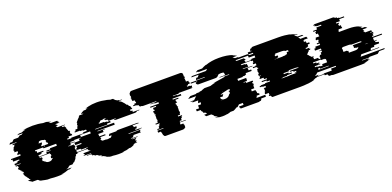

<svg xmlns="http://www.w3.org/2000/svg" viewBox="-15 -1183 3772 1846"><g transform="rotate(-20 1871.5 -260.0)"><path d="M694 -289Q695 -284 695 -279Q695 -274 695 -269H624V-259H583V-249H622V-244H577V-229H552V-224H608Q608 -221 607 -219H604V-214H613V-213Q613 -209 612.5 -204Q612 -199 611 -194H604L601 -174H616Q616 -170 614 -164H611Q610 -160 609 -156.5Q608 -153 607 -149H615Q614 -144 612 -139Q610 -134 608 -129H593L589 -119H591Q589 -115 589 -114H585Q581 -104 574 -94H576Q575 -92 573 -89Q571 -86 569 -84H568L556 -69Q555 -68 554 -67Q553 -66 551 -64H546Q542 -60 538 -56.5Q534 -53 529 -49H499L478 -34H482Q480 -33 478 -32Q476 -31 474 -29H467Q465 -28 462 -27Q459 -26 457 -24H511Q506 -21 500 -18.5Q494 -16 488 -14H471Q464 -11 456 -8.5Q448 -6 440 -4H444Q432 -1 419 1.5Q406 4 392 6H423Q407 8 390 9Q373 10 355 10Q336 10 319.5 9Q303 8 286 6H254Q241 4 227.5 1.5Q214 -1 202 -4H199Q191 -6 183.5 -8.5Q176 -11 168 -14H184Q179 -16 173 -18.5Q167 -21 162 -24H108L99 -29H106L97 -34H93Q81 -42 72 -49H102Q98 -53 94 -56.5Q90 -60 86 -64H91Q90 -66 89 -67Q88 -68 86 -69L74 -84H75L68 -94H66Q59 -104 55 -114H58Q56 -118 56 -119H53L49 -129H64Q63 -134 61 -139Q59 -144 57 -149H49Q48 -153 47 -156.5Q46 -160 45 -164H39L36 -174H26L23 -194H33Q32 -199 31.5 -204Q31 -209 31 -213V-214H13V-219H8Q8 -221 7.5 -222Q7 -223 7 -224H63Q63 -227 62 -229H6V-244H30V-249H42V-259H63V-269H2Q2 -274 2 -279Q2 -284 3 -289H-10V-299H89Q90 -302 90 -307V-314H63Q63 -318 63.5 -321.5Q64 -325 64 -329H74L77 -349H44Q45 -353 46 -356.5Q47 -360 48 -364H41Q43 -369 44.5 -374.5Q46 -380 48 -384H49Q50 -386 51 -389Q52 -392 53 -394H52Q52 -395 54 -399H59Q63 -409 70 -419H50L56 -429H93Q94 -431 97 -434H24Q26 -438 29.5 -441.5Q33 -445 36 -449H59Q64 -454 69.5 -459.5Q75 -465 80 -469H126Q135 -477 147 -484H166Q170 -487 174.5 -489.5Q179 -492 183 -494H124Q133 -499 146 -504H173Q196 -513 221 -519H191Q240 -530 295 -530Q350 -530 399 -519H430Q455 -513 477 -504H449Q462 -499 471 -494H530Q535 -492 539.5 -489.5Q544 -487 548 -484H529L550 -469H504Q510 -465 515.5 -459.5Q521 -454 526 -449H503Q506 -445 509.5 -441.5Q513 -438 515 -434H589L592 -429H556L562 -419H582Q589 -409 593 -399H588Q590 -395 590 -394H592L596 -384H595Q597 -380 599 -374.5Q601 -369 602 -364H612L615 -349H609Q611 -345 611.5 -339.5Q612 -334 613 -329H621Q622 -325 622 -321.5Q622 -318 623 -314H584V-307Q584 -302 585 -299H565V-289ZM310 -329Q309 -325 308.5 -321.5Q308 -318 308 -314H336Q335 -311 335 -308Q335 -305 335 -302V-299H339V-302Q339 -305 338.5 -308Q338 -311 338 -314H377Q377 -318 376.5 -321.5Q376 -325 376 -329H368Q367 -335 365.5 -340Q364 -345 362 -349H369Q365 -358 357 -364H347Q337 -370 321 -370Q305 -370 296 -364H303Q299 -361 296 -357.5Q293 -354 291 -349H324Q323 -345 321.5 -340Q320 -335 319 -329ZM378 -269H449V-289H320Q319 -293 319 -299H236Q236 -293 235 -289H248V-269H309V-259H287V-249H275V-244H251Q251 -240 251.5 -236.5Q252 -233 252 -229H331V-244H376V-249H337V-259H378ZM362 -219V-224H253V-219H258V-218Q258 -217 258.5 -216Q259 -215 259 -214H276Q277 -209 277 -204Q277 -199 278 -194H268Q270 -181 272 -174H283Q285 -168 287 -164H294Q303 -150 328 -150Q353 -150 362 -164H366Q367 -166 368 -168.5Q369 -171 370 -174H355Q356 -179 357 -183.5Q358 -188 359 -194H366Q367 -199 367 -204Q367 -209 368 -214H359V-219Z M1245 -324H1313Q1313 -323 1312 -322Q1311 -321 1310 -319H1287Q1279 -309 1265 -309H1070Q1056 -309 1048 -319H1071L1068 -324H999L996 -329Q995 -333 991 -339H974Q968 -350 961 -354H986Q978 -359 967 -359Q955 -359 947 -354H926Q918 -350 913 -339H904Q902 -335 900 -329H954Q953 -327 953 -324H980Q979 -322 979 -319H1012Q1011 -317 1011 -314Q1011 -311 1010 -309H1014V-304H975V-294H850V-289H1042Q1041 -284 1041 -279Q1041 -274 1041 -269H864V-264H935V-259H916V-239H862Q862 -235 862 -231.5Q862 -228 863 -224V-214H923Q923 -207 924 -204H869Q871 -191 873 -184H862Q868 -170 879 -164H912Q920 -161 929 -161Q940 -161 947 -164H961Q970 -169 978 -184H951L954 -191Q956 -195 958.5 -198.5Q961 -202 963 -204H1033Q1042 -211 1053 -211H1248Q1258 -211 1267 -204H1197Q1207 -196 1205 -184H1232Q1231 -180 1230.5 -175Q1230 -170 1228 -164H1213L1210 -154H1274L1272 -149H1251L1249 -144H1138L1135 -139H1256L1245 -119H1255L1252 -114H1177Q1174 -109 1170.5 -104Q1167 -99 1163 -94H1145Q1144 -93 1143 -92Q1142 -91 1141 -89H1210Q1209 -88 1208 -87Q1207 -86 1206 -84H1156Q1155 -83 1154 -82Q1153 -81 1151 -79H1193L1183 -69H1178L1173 -64H1185L1173 -54H1191Q1186 -50 1180.5 -46.5Q1175 -43 1169 -39H1189L1181 -34H1159L1141 -24H1147Q1131 -15 1111 -9H1094Q1085 -6 1076 -3.5Q1067 -1 1058 1H1049Q1042 2 1035 3.5Q1028 5 1021 6H1041Q1027 8 1012 9Q997 10 981 10Q966 10 952 9Q938 8 924 6H903Q896 5 889.5 3.5Q883 2 876 1H885Q876 -1 867 -3.5Q858 -6 850 -9H867Q848 -15 832 -24H825Q821 -26 816.5 -28.5Q812 -31 808 -34H829L821 -39H801L781 -54H764Q761 -56 758 -59Q755 -62 753 -64H740L735 -69H740L730 -79H689Q686 -82 685 -84H735Q732 -87 731 -89H661Q660 -91 657 -94H675Q671 -99 668 -104Q665 -109 662 -114H737L734 -119H724Q721 -124 718.5 -129Q716 -134 714 -139H594L592 -144H703L701 -149H722L720 -154H656L653 -164H620Q619 -169 618 -174Q617 -179 616 -184H626L623 -204H678V-214H618V-219Q617 -224 617 -229Q617 -234 617 -239H671V-259H690V-264H619V-269H796V-289H605V-294H730V-304H769V-309H765Q766 -311 766 -314Q766 -317 766 -319H734V-324H707Q707 -327 708 -329H654Q656 -335 656 -339H666L669 -354H690L696 -374H698Q699 -378 701 -381.5Q703 -385 704 -389H699Q701 -394 703.5 -399.5Q706 -405 709 -409H703Q705 -413 707.5 -416.5Q710 -420 713 -424H714Q718 -429 722 -434.5Q726 -440 730 -444H731Q737 -452 746 -459H741L747 -464H745L751 -469H788Q790 -471 792 -472Q794 -473 795 -474H773Q775 -476 777 -477Q779 -478 780 -479H772Q790 -491 807 -499H827Q833 -502 839 -504.5Q845 -507 851 -509H828Q832 -511 835.5 -512Q839 -513 843 -514H842Q847 -516 851.5 -517Q856 -518 860 -519H857Q901 -530 949 -530Q976 -530 1000 -527Q1024 -524 1045 -519H1048Q1053 -518 1057.5 -517Q1062 -516 1066 -514H1067Q1071 -513 1074.5 -512Q1078 -511 1082 -509H1105Q1120 -504 1130 -499H1109Q1119 -495 1128 -489.5Q1137 -484 1146 -479H1154Q1156 -478 1158 -477Q1160 -476 1161 -474H1183Q1185 -473 1186.5 -472Q1188 -471 1190 -469H1153L1159 -464H1161L1167 -459H1171Q1176 -455 1180 -451.5Q1184 -448 1188 -444H1187Q1192 -439 1196.5 -434Q1201 -429 1205 -424H1204Q1207 -420 1210 -416.5Q1213 -413 1215 -409H1221Q1225 -404 1228 -399Q1231 -394 1233 -389H1239Q1241 -385 1243 -381.5Q1245 -378 1246 -374H1245Q1247 -369 1249 -364Q1251 -359 1252 -354H1227L1230 -339H1247V-329Z M1722 -339H1661V-334H1699V-329H1739V-314H1648V-304H1703V-294H1671V-274H1678V-264H1661V-254H1660V-249H1665V-229H1674V-224H1668V-194H1667V-179H1670V-159H1665V-144H1641V-134H1680V-129H1678V-124H1670V-109H1661V-89H1640V-79H1698V-74H1636V-54H1665V-44H1669V-34H1670V-29H1672V-27Q1672 -25 1671.5 -23Q1671 -21 1670 -19H1668L1666 -14H1671Q1670 -12 1667 -9H1663Q1662 -6 1657 -4H1655Q1650 0 1641 0H1466Q1457 0 1452 -4H1454Q1452 -5 1448 -9H1452Q1451 -11 1450 -12Q1449 -13 1448 -14H1443L1441 -19H1444Q1443 -22 1443 -27V-29H1441V-34H1440V-44H1436V-54H1407V-74H1469V-79H1411V-89H1432V-109H1441V-124H1449V-129H1451V-134H1412V-144H1436V-159H1441V-179H1438V-194H1439V-224H1445V-229H1436V-249H1431V-254H1432V-264H1449V-274H1442V-294H1474V-304H1419V-314H1510V-329H1470V-334H1432V-339H1493V-345H1360Q1351 -345 1346 -349H1332Q1321 -355 1319 -369H1302V-374H1271V-384H1286V-394H1306V-409H1301V-424H1277V-429H1279V-434H1276V-454H1272V-459H1279V-479H1274V-484H1276V-493Q1276 -498 1278 -504H1281Q1288 -520 1305 -520H1800Q1818 -520 1825 -504H1823Q1825 -498 1825 -493V-484H1823V-479H1828V-459H1821V-454H1825V-434H1828V-429H1826V-424H1850V-409H1855V-394H1835V-384H1820V-374H1851V-369H1868Q1866 -355 1855 -349H1869Q1864 -345 1855 -345H1722Z M2412 -54V-44H2499V-27Q2499 -25 2498 -24H2451Q2449 -10 2438 -4H2429Q2424 0 2415 0H2240Q2231 0 2226 -4H2234Q2224 -11 2222 -24H2270V-44H2230Q2225 -39 2219.5 -34Q2214 -29 2208 -24H2197Q2179 -11 2161 -4H2129Q2122 -1 2113.5 1.5Q2105 4 2096 6H2088Q2078 8 2067.5 9Q2057 10 2046 10Q2034 10 2022.5 9Q2011 8 2000 6H2008Q1998 4 1988.5 1.5Q1979 -1 1970 -4H2001Q1979 -12 1961 -24H1972Q1965 -29 1959 -34Q1953 -39 1947 -44H1897L1888 -54Q1887 -56 1885 -59Q1883 -62 1881 -64H1911Q1909 -68 1906.5 -71.5Q1904 -75 1902 -79H1893Q1893 -80 1891 -84H1882L1879 -89H1880L1874 -104H1869Q1868 -108 1867 -111.5Q1866 -115 1865 -119H1827Q1824 -130 1824 -139H1857V-149Q1857 -154 1857 -159.5Q1857 -165 1858 -169H1888Q1889 -174 1890 -179.5Q1891 -185 1892 -189H1864L1866 -194H1867L1869 -199H1868Q1870 -203 1872 -206.5Q1874 -210 1875 -214H1816L1822 -224H1800Q1803 -227 1804 -229H1840Q1842 -231 1844 -234Q1846 -237 1848 -239H1850Q1860 -251 1871 -259H1789Q1796 -264 1803.5 -269.5Q1811 -275 1819 -279H1874L1883 -284H1911Q1913 -286 1916 -287Q1919 -288 1921 -289H1933Q1951 -298 1972 -304H2033Q2047 -309 2061.5 -312.5Q2076 -316 2092 -319H2067L2083 -322L2189 -339V-344H2240V-349H2144V-354H2201Q2201 -359 2201 -362.5Q2201 -366 2200 -369Q2199 -378 2193 -384H2176Q2175 -385 2171 -387L2164 -384H2147Q2143 -381 2139 -377.5Q2135 -374 2130 -369H2131Q2120 -358 2103 -358H1933Q1918 -358 1913 -369H1912Q1909 -374 1910 -380V-384H1926Q1927 -386 1927 -389H1863Q1863 -393 1865 -399H2009Q2009 -400 2011 -404H1922Q1925 -414 1931 -424H1948Q1951 -429 1955 -434Q1959 -439 1963 -444H1888L1897 -454H2042Q2046 -458 2050.5 -461.5Q2055 -465 2059 -469H1967L1973 -474H1945Q1950 -478 1956 -481.5Q1962 -485 1968 -489H2015Q2036 -501 2059 -509H2066Q2093 -519 2126.5 -524.5Q2160 -530 2200 -530Q2282 -530 2339 -509H2331Q2342 -505 2352.5 -500Q2363 -495 2373 -489H2326L2347 -474H2375L2381 -469H2473L2488 -454H2343Q2345 -452 2347 -449Q2349 -446 2351 -444H2425Q2429 -440 2432.5 -434.5Q2436 -429 2438 -424H2422L2431 -404H2520Q2522 -400 2522 -399H2378Q2380 -397 2380.5 -394Q2381 -391 2382 -389H2415Q2415 -388 2415.5 -387Q2416 -386 2416 -384H2433L2439 -354H2381Q2381 -353 2381.5 -352Q2382 -351 2382 -349H2478V-344H2428V-339Q2429 -334 2429 -329Q2429 -324 2429 -319H2455V-304H2393V-289H2382V-284H2355V-279H2300V-259H2382V-239H2380V-229H2344V-224H2366V-214H2432V-199H2420V-189H2428V-169H2422V-139H2389V-119H2427V-104H2432V-84H2441V-79H2449V-64H2418V-54ZM2122 -390Q2115 -390 2112 -389H2133Q2130 -390 2122 -390ZM2129 -216 2120 -214H2129ZM2095 -189H2123Q2112 -181 2112 -169H2082V-166Q2082 -156 2089 -149Q2094 -142 2109 -139H2133Q2148 -142 2159 -149Q2168 -157 2176 -169H2181Q2183 -174 2185 -178.5Q2187 -183 2188 -189H2180Q2180 -191 2180.5 -192Q2181 -193 2181 -194H2182V-199H2194Q2195 -203 2195 -206.5Q2195 -210 2195 -214H2178L2129 -203Q2125 -202 2121.5 -201Q2118 -200 2115 -199Q2112 -198 2109 -197Q2106 -196 2104 -194H2103Q2101 -193 2099 -192Q2097 -191 2095 -189ZM2100 -139H2075Q2079 -138 2087 -138Q2090 -138 2093.5 -138Q2097 -138 2100 -139Z M3079 -149V-144H3098V-139H3040L3039 -129H3063Q3063 -128 3062.5 -127Q3062 -126 3062 -124H3092Q3091 -120 3090 -116.5Q3089 -113 3088 -109H3065Q3065 -108 3063 -104H3065L3063 -99Q3059 -89 3052 -79Q3049 -76 3048 -74H3041Q3038 -70 3034.5 -66.5Q3031 -63 3027 -59H3023L3011 -49H3049Q3042 -44 3033.5 -39Q3025 -34 3015 -29H3008Q3002 -26 2995.5 -23.5Q2989 -21 2982 -19H2995Q2963 -8 2922 -4H2915Q2899 -2 2880 -1Q2861 0 2840 0H2563Q2554 0 2549 -4H2556Q2548 -8 2544 -19H2532Q2531 -21 2530.5 -23Q2530 -25 2530 -27V-29H2537V-49H2499V-59H2503V-74H2510V-104H2508V-109H2531V-124H2501V-129H2476V-139H2489V-144H2535V-149H2587V-159H2557V-169H2511V-179H2567V-189H2540V-204H2502V-214H2508V-229H2522V-234H2503V-254H2510V-274H2507V-289H2510V-304H2523V-314H2513V-324H2477V-334H2504V-339H2517V-359H2491V-374H2499V-394H2482V-409H2493V-414H2532V-434H2472V-454H2526V-464H2480V-484H2519V-489H2506V-494H2510Q2510 -502 2515 -509H2525Q2533 -520 2547 -520H2804Q2839 -520 2869 -517Q2899 -514 2924 -509H2914Q2943 -503 2963 -494H2959Q2962 -493 2965 -492Q2968 -491 2971 -489H2984L2993 -484H2954Q2970 -475 2983 -464H3029L3039 -454H2985Q2993 -446 3000 -434H3060Q3066 -425 3069 -414H3030Q3030 -413 3030.5 -412Q3031 -411 3031 -409H3021L3024 -394H3041Q3042 -390 3042.5 -384.5Q3043 -379 3043 -374H3069V-359H3048Q3048 -354 3047.5 -349Q3047 -344 3046 -339H3037L3035 -334H3019L3016 -324H3051Q3050 -322 3049.5 -319Q3049 -316 3047 -314H3058Q3057 -312 3056 -309Q3055 -306 3053 -304H3039L3030 -289H3027Q3024 -285 3020.5 -281.5Q3017 -278 3013 -274H3017Q3015 -273 3013 -271Q3011 -269 3009 -267Q3020 -261 3028 -254H3022Q3033 -246 3043 -234H3061Q3064 -231 3065 -229H3052L3061 -214H3054Q3056 -212 3057 -209Q3058 -206 3059 -204H3097Q3099 -200 3100 -196.5Q3101 -193 3102 -189H3129Q3131 -183 3131 -179H3036L3037 -169H3066V-159H3093Q3093 -157 3093 -154Q3093 -151 3092 -149ZM2728 -334H2701V-332H2771Q2777 -332 2782 -332.5Q2787 -333 2791 -334H2808Q2812 -335 2818 -339H2827Q2833 -345 2833 -357V-359H2854Q2854 -367 2849 -374H2823Q2817 -383 2793 -383H2723V-374H2715V-359H2741V-339H2728ZM2847 -139Q2851 -140 2857 -144H2838Q2839 -145 2841 -149H2855L2858 -159H2831V-162Q2831 -167 2830 -169H2802Q2801 -173 2797 -179H2892Q2884 -188 2861 -188H2791V-179H2735V-169H2781V-159H2811V-149H2759V-144H2713V-139H2700V-137H2770Q2776 -137 2781 -137.5Q2786 -138 2790 -139Z M3500 -94Q3494 -84 3486 -74H3733L3724 -64H3673Q3662 -53 3650 -44H3567Q3566 -43 3564 -42Q3562 -41 3560 -39H3493Q3492 -38 3489.5 -37Q3487 -36 3485 -34H3556Q3548 -29 3537 -24H3564Q3533 -10 3496 -4H3521Q3508 -2 3494.5 -1Q3481 0 3467 0H3180Q3171 0 3166 -4H3141Q3131 -10 3129 -24H3102Q3102 -25 3101.5 -25.5Q3101 -26 3101 -27V-34H3030V-39H3097V-44H3180V-64H3231V-74H2985V-94H3167V-99H3080V-119H3114V-134H3165V-169H3154V-174H3118V-204H3116V-214H3122V-224H3139V-244H3153V-259H3131V-264H3154V-279H3094V-299H3109V-314H3159V-329H3133V-339H3154V-354H3159V-369H3137V-384H3142V-394H3180V-404H3177V-424H3158V-439H3155V-444H3166V-454H3141V-464H3182V-484H3234V-494H3187V-499H3170Q3172 -505 3174 -509H3159Q3167 -520 3181 -520H3361Q3375 -520 3383 -509H3398Q3402 -503 3403 -499H3420Q3421 -497 3421 -494H3468V-484H3416V-464H3375V-454H3400V-444H3389V-439H3392V-424H3411V-404H3414V-394H3376V-384H3371V-369H3473Q3528 -369 3571 -354H3567Q3584 -348 3601 -339H3580Q3588 -335 3597 -329H3623Q3628 -325 3633 -321.5Q3638 -318 3642 -314H3592Q3596 -310 3599.5 -306.5Q3603 -303 3606 -299H3592Q3597 -295 3600 -289.5Q3603 -284 3607 -279H3667Q3669 -275 3671.5 -271.5Q3674 -268 3675 -264H3651L3654 -259H3676L3682 -244H3668Q3670 -240 3671 -234.5Q3672 -229 3673 -224H3656Q3658 -218 3658 -214H3752Q3753 -212 3753 -209Q3753 -206 3753 -204H3659Q3660 -199 3660 -194Q3660 -189 3660 -184V-174H3688Q3687 -172 3687 -169H3669Q3668 -166 3668 -163Q3668 -160 3668 -157L3700 -149L3697 -134H3646Q3645 -130 3644 -126.5Q3643 -123 3641 -119H3607Q3605 -114 3603 -109Q3601 -104 3598 -99H3685L3682 -94ZM3347 -174H3383V-169H3394V-149H3459Q3489 -149 3497 -169H3469L3471 -174H3455Q3456 -177 3456 -184Q3456 -187 3456 -190Q3456 -193 3455 -196L3452 -204H3546Q3542 -210 3536 -214H3442Q3433 -220 3416 -220H3351V-214H3345V-204H3347ZM3599 -169 3577 -174H3565L3586 -169Z"/></g></svg>

Font: Rubik Glitch
Style: Regular
Weight: 400
Designer: Hubert and Fischer, NaN
Foundry: Hubert and Fischer, NaN
Version: Version 2.200